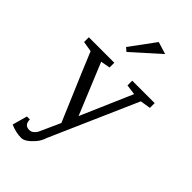

<svg xmlns="http://www.w3.org/2000/svg" viewBox="-334 -843 1161 1161"><g transform="rotate(45 246.5 -262.5)"><path d="M64 120.6Q64 168.5 106.4 168.5Q131.8 168.5 151.4 138.7Q156.2 130.4 159.2 122.1L213.9 1Q50.8 -382.3 31.7 -431.2L-35.2 -442.4V-482.9H182.6V-442.4L122.1 -431.2L257.8 -102.1L401.4 -433.6L335.9 -442.4V-482.9H527.8V-442.4L460.9 -431.2L215.8 127Q205.1 162.1 182.1 187.5Q138.2 236.8 106.4 236.8Q59.6 236.8 12.2 215.8L38.6 120.6ZM362.8 -737.3 188.5 -581.1 165.5 -600.6 284.2 -761.7Z"/></g></svg>

Font: Habibi
Style: Regular
Weight: 400
Designer: Magnus Gaarde
Foundry: Magnus Gaarde
Version: Version 1.001